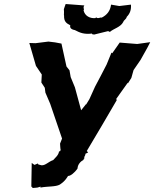

<svg xmlns="http://www.w3.org/2000/svg" viewBox="-20 -924 768 956"><path d="M141 6C141 6 135 7 144 12C151 11 159 11 166 10L183 5C180 7 184 3 181 10C217 3 257 7 278 -5C291 -14 305 -24 319 -48C330 -47 351 -63 366 -85C367 -106 382 -121 396 -128C396 -136 396 -133 399 -132L400 -143L405 -153V-158L419 -165L412 -172C462 -256 512 -340 561 -425L559 -432L616 -512L617 -509L634 -536L645 -575L680 -626L713 -685L728 -714L663 -705L576 -712L539 -659L535 -662L511 -603C501 -584 491 -564 481 -545L453 -492L425 -430L409 -404L408 -405L384 -375C374 -413 363 -451 353 -489L332 -540L326 -574L311 -593L286 -707L254 -713L221 -717L157 -709L126 -710L159 -596L188 -553L186 -513L203 -487L206 -463L230 -407L289 -234L279 -209L280 -193L281 -182L278 -181L284 -179C274 -169 284 -169 274 -171C272 -151 255 -139 245 -127C221 -119 207 -100 187 -101L171 -105C170 -107 170 -108 168 -110L152 -103C146 -106 142 -110 138 -113L136 2C133 6 138 6 141 6ZM458 -838 456 -834C429 -831 402 -844 396 -873C402 -878 391 -885 400 -897L307 -904C304 -895 300 -886 298 -878C300 -859 297 -849 299 -846C298 -816 311 -808 330 -798C325 -781 343 -776 353 -774C378 -761 398 -752 439 -757C435 -753 443 -753 449 -752C465 -756 497 -764 518 -769C523 -768 522 -767 527 -765C546 -782 580 -788 594 -815C596 -824 609 -828 611 -840C628 -857 634 -877 632 -901L574 -894L533 -901C529 -869 512 -849 486 -836C481 -840 468 -828 458 -838Z"/></svg>

Font: Asimov Print
Style: DIt
Weight: 250
Width: 0
Designer: Google
Version: Version 2.000980: 2014